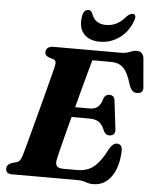

<svg xmlns="http://www.w3.org/2000/svg" viewBox="-61 -963 824 1029"><g transform="rotate(5 351.0 -449.0)"><path d="M393 0H41.5Q21.5 0 14.5 -8Q7.5 -16 7.5 -28Q7.5 -39 14.8 -47.5Q22 -56 33.5 -60L59.5 -67Q71.5 -70.5 77.8 -79.2Q84 -88 90 -106.5Q93.5 -118 103 -153Q112.5 -188 125.5 -236.8Q138.5 -285.5 152.8 -339.5Q167 -393.5 180.5 -444.5Q194 -495.5 204 -534.8Q214 -574 218.5 -592Q223.5 -613 220.8 -622Q218 -631 208 -634L183.5 -641.5Q175.5 -644.5 169 -650.2Q162.5 -656 162.5 -667.5Q162.5 -682 172.8 -691Q183 -700 203 -700H563Q594.5 -700 613.8 -708.8Q633 -717.5 651 -717.5Q682.5 -717.5 688.5 -683L701.5 -531.5Q707.5 -497 677 -493Q661 -491 649.5 -498.8Q638 -506.5 629 -529.5Q609 -598 584.2 -622.2Q559.5 -646.5 517 -646.5H417Q411.5 -627 400.5 -587.2Q389.5 -547.5 375.5 -495.5Q361.5 -443.5 347 -388H428.5Q451.5 -388 468.2 -401Q485 -414 494.5 -450.5Q504.5 -470 523.5 -470Q550.5 -470 554 -442.5L572 -291.5Q575 -272 566.5 -262.8Q558 -253.5 543.5 -253.5Q532 -253 524.5 -258.8Q517 -264.5 512 -274Q499 -308 480.2 -321Q461.5 -334 427 -334H332.5Q318.5 -280.5 306 -232.5Q293.5 -184.5 284.8 -149.5Q276 -114.5 273.5 -100.5Q268.5 -77 277.2 -65.2Q286 -53.5 314.5 -53.5H386.5Q422 -53.5 449 -65.2Q476 -77 499.2 -104.8Q522.5 -132.5 547.5 -181.5Q565.5 -213 587.5 -213Q616.5 -213 616 -176Q613 -89 576.2 -37.2Q539.5 14.5 479 14.5Q457.5 14.5 438.2 7.2Q419 0 393 0ZM472.5 -841.5Q504.5 -841.5 530 -854.8Q555.5 -868 579 -896Q596.5 -913 609.5 -913Q621.5 -913 625 -904Q628.5 -895 623 -881Q601.5 -818 553.8 -783.5Q506 -749 448 -749Q389.5 -749 360 -783.5Q330.5 -818 342 -881Q348.5 -913 374 -913Q387 -913 394.5 -896Q412.5 -841.5 472.5 -841.5Z"/></g></svg>

Font: Fraunces 9pt S000
Style: Bold Italic
Weight: 700
Italic angle: -16°
Version: Version 1.000; ttfautohint (v1.8.3)